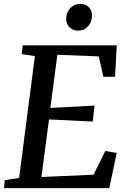

<svg xmlns="http://www.w3.org/2000/svg" viewBox="-22 -979 666 999"><path d="M-1.5 0 3 -41.5 77.5 -53.5 159.5 -687 91 -697.5 96 -743H585.5L576.5 -579.5H516L492 -685.5L276.5 -694L240 -417.5L470 -429.5L460.5 -346.5L233 -357.5L193.5 -58L465 -70L526 -193.5L585.5 -183L546.5 0ZM382.5 -819.5Q366 -819.5 352 -827.8Q338 -836 330 -850.5Q322 -865 322.5 -883Q323.5 -916 344.5 -937.5Q365.5 -959 396 -959Q422.5 -959 439.8 -942Q457 -925 456.5 -898.5Q456.5 -864 435.8 -841.8Q415 -819.5 382.5 -819.5Z"/></svg>

Font: Merriweather Medium
Style: Italic
Weight: 500
Italic angle: -7.8°
Version: Version 2.101